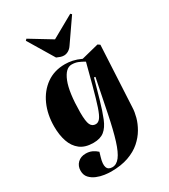

<svg xmlns="http://www.w3.org/2000/svg" viewBox="-245 -921 1113 1264"><g transform="rotate(-30 311.5 -288.5)"><path d="M437 -362 427 -364 386 -219Q364 -142 343.5 -91.5Q323 -41 292.5 -16.5Q262 8 210 8Q147 8 109.5 -21Q72 -50 55 -100Q38 -150 38 -214Q38 -305 70.5 -377.5Q103 -450 162.5 -492.5Q222 -535 304 -535Q332 -535 360.5 -529Q389 -523 424 -507L555 -540L571 -529L547 -65Q546 -33 535.5 6Q525 45 502 84.5Q479 124 441.5 157Q404 190 348 210Q292 230 215 230Q195 230 166 226Q137 222 109 210.5Q81 199 62 178.5Q43 158 43 125Q43 89 66.5 66Q90 43 128 43Q154 43 175 52.5Q196 62 213 78L203 112Q174 209 237 209Q269 209 294 176.5Q319 144 341 73.5Q363 3 386 -110ZM284 -91Q303 -91 318 -110Q333 -129 350 -179.5Q367 -230 392 -324L433 -480Q410 -494 388.5 -502.5Q367 -511 341 -511Q294 -511 264 -436.5Q234 -362 233 -210Q233 -140 245 -115.5Q257 -91 284 -91ZM159 -797 169 -807 330 -709 501 -805 510 -796 391 -624Q379 -606 362.5 -596.5Q346 -587 329 -587Q315 -587 302.5 -591.5Q290 -596 276 -602Z"/></g></svg>

Font: Literata 72pt ExtraBold
Style: Italic
Weight: 800
Italic angle: -2°
Designer: Latin by Veronika Burian and Jose Scaglione. Greek by Irene Vlachou. Cyrillic by Vera Evstafieva
Foundry: TypeTogether
Version: Version 3.002